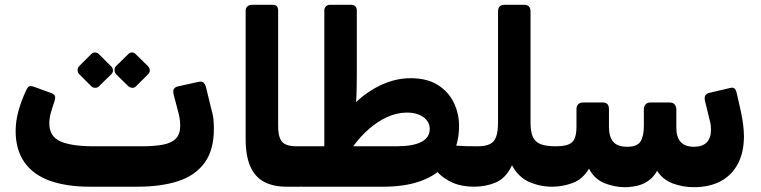

<svg xmlns="http://www.w3.org/2000/svg" viewBox="-20 -770 3161 798"><path d="M353 6Q257 6 188 -18.5Q119 -43 82 -95Q45 -147 45 -226Q45 -267 57 -310Q69 -353 89 -395Q93 -405 99.5 -410Q106 -415 122 -409L191 -384Q205 -379 208 -372Q211 -365 207 -351Q198 -325 191.5 -302Q185 -279 185 -257Q185 -203 231 -182.5Q277 -162 369 -162H569Q623 -162 658.5 -169Q694 -176 711.5 -194.5Q729 -213 729 -248Q729 -279 718 -315L702 -376Q698 -392 702.5 -400Q707 -408 720 -411L806 -430Q820 -433 827 -425.5Q834 -418 837 -404L859 -314Q865 -295 867 -275.5Q869 -256 869 -235Q869 -146 830 -93Q791 -40 720 -17Q649 6 552 6ZM391 -411Q385 -405 375.5 -405Q366 -405 359 -412L309 -462Q303 -469 302.5 -478Q302 -487 309 -495L359 -545Q366 -552 375 -552Q384 -552 391 -545L441 -495Q449 -488 449.5 -478Q450 -468 442 -461ZM545 -411Q538 -404 529 -405Q520 -406 513 -412L462 -462Q456 -469 456 -478.5Q456 -488 462 -495L513 -545Q520 -552 528.5 -552Q537 -552 544 -545L595 -495Q602 -488 602.5 -478.5Q603 -469 595 -461Z M1226 6H1172Q1116 6 1078 -14Q1040 -34 1020.5 -78Q1001 -122 1001 -191V-726Q1001 -737 1008.5 -743.5Q1016 -750 1027 -750H1115Q1126 -750 1131 -743.5Q1136 -737 1136 -727V-247Q1136 -213 1144 -194.5Q1152 -176 1169 -169Q1186 -162 1213 -162H1241Q1256 -162 1256 -147V-24Q1256 6 1226 6Z M1953 6Q1899 6 1863 -10Q1827 -26 1805 -48Q1783 -70 1771 -88L1841 -169Q1860 -166 1878 -164.5Q1896 -163 1917 -162.5Q1938 -162 1965 -162Q1980 -162 1980 -147V-24Q1980 -10 1972.5 -2Q1965 6 1953 6ZM1237 6Q1224 6 1217.5 -0.5Q1211 -7 1211 -19V-136Q1211 -147 1218.5 -154.5Q1226 -162 1237 -162H1329Q1372 -253 1430 -316Q1488 -379 1554 -412Q1620 -445 1686 -445Q1755 -445 1799.5 -417Q1844 -389 1866 -343.5Q1888 -298 1888 -247Q1888 -168 1851.5 -111Q1815 -54 1745 -24Q1675 6 1574 6ZM1448 -162H1627Q1696 -162 1731 -180Q1766 -198 1766 -234Q1766 -265 1738.5 -284Q1711 -303 1667 -302Q1627 -301 1588 -283Q1549 -265 1513.5 -234Q1478 -203 1448 -162ZM1328 -130V-727Q1328 -737 1334.5 -743.5Q1341 -750 1351 -750H1440Q1451 -750 1457 -743.5Q1463 -737 1463 -727V-460Q1463 -430 1462.5 -409Q1462 -388 1461.5 -371Q1461 -354 1458.5 -337Q1456 -320 1452.5 -298.5Q1449 -277 1443 -246Z M1950 6Q1935 6 1935 -9V-132Q1935 -162 1965 -162Q2015 -162 2032.5 -184Q2050 -206 2050 -261V-722Q2050 -750 2076 -750H2159Q2185 -750 2185 -722V-261Q2185 -224 2194 -202.5Q2203 -181 2225.5 -171.5Q2248 -162 2290 -162Q2305 -162 2305 -147V-24Q2305 6 2275 6Q2225 6 2180 -13.5Q2135 -33 2108 -83Q2083 -30 2041.5 -12Q2000 6 1950 6Z M2576 8Q2535 8 2493 -8.5Q2451 -25 2428 -69Q2402 -25 2360 -9.5Q2318 6 2275 6Q2260 6 2260 -9V-132Q2260 -162 2290 -162Q2340 -162 2358 -179Q2376 -196 2376 -244V-316Q2376 -329 2383 -336.5Q2390 -344 2403 -344H2486Q2511 -344 2511 -316V-242Q2511 -202 2528.5 -181Q2546 -160 2587 -160Q2629 -160 2642.5 -182.5Q2656 -205 2656 -246V-315Q2656 -328 2663 -336Q2670 -344 2682 -344H2764Q2777 -344 2784 -336Q2791 -328 2791 -315V-240Q2791 -200 2809 -180Q2827 -160 2865 -160Q2899 -160 2917 -178Q2935 -196 2935 -231Q2935 -240 2934 -249.5Q2933 -259 2930 -269L2910 -351Q2907 -366 2911.5 -373.5Q2916 -381 2928 -384L3013 -404Q3027 -408 3033 -402Q3039 -396 3042 -383L3059 -308Q3065 -280 3068.5 -253.5Q3072 -227 3072 -204Q3072 -137 3047 -89.5Q3022 -42 2975.5 -17Q2929 8 2864 8Q2818 8 2776.5 -7.5Q2735 -23 2711 -60Q2697 -34 2674.5 -18.5Q2652 -3 2626.5 2.5Q2601 8 2576 8Z"/></svg>

Font: Rubik
Style: Bold Italic
Weight: 700
Italic angle: -12°
Designer: Hubert and Fischer
Foundry: Hubert and Fischer
Version: Version 2.300;gftools[0.9.30]